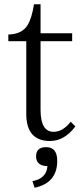

<svg xmlns="http://www.w3.org/2000/svg" viewBox="-20 -648 373 899"><path d="M19 -455.1V-486.3Q81.1 -487.8 107.9 -528.3Q128.9 -562 139.2 -627.9H169.9V-492.2H317.9V-455.1H169.9V-133.8Q169.9 -30.8 231 -30.8Q274.4 -30.8 311 -78.1L333 -56.2Q281.7 12.2 213.9 12.2Q103 12.2 103 -115.2V-455.1ZM131.8 200.2Q197.8 188 202.1 129.9Q148.9 128.4 148.9 84Q148.9 41 195.8 41Q248 41 248 105Q248 208.5 142.1 231Z"/></svg>

Font: I.MingCP
Style: Regular
Weight: 400
Designer: I.Font Project
Version: Version 8.000; Sep 06, 2022